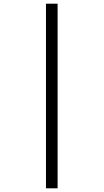

<svg xmlns="http://www.w3.org/2000/svg" viewBox="-20 -780 562 1040"><path d="M229 240V-760H292V240Z"/></svg>

Font: Noto Serif Lao SemiCondensed SemiBold
Style: Regular
Weight: 600
Width: 4
Designer: Monotype Design Team
Foundry: Monotype Imaging Inc.
Version: Version 2.003; ttfautohint (v1.8.4.7-5d5b)